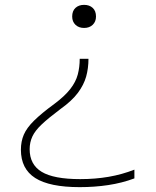

<svg xmlns="http://www.w3.org/2000/svg" viewBox="-20 -550 640 790"><path d="M344 -308Q344 -269 334.5 -235Q325 -201 300.5 -168Q276 -135 227 -100Q179 -64 151.5 -38Q124 -12 113 12Q102 36 102 64Q102 127 151.5 157Q201 187 310 187Q372 187 427 177.5Q482 168 533 148V184Q482 203 425.5 211.5Q369 220 308 220Q184 220 125 182.5Q66 145 66 66Q66 32 78 4Q90 -24 120.5 -54Q151 -84 203 -122Q246 -154 269 -183.5Q292 -213 300 -243.5Q308 -274 308 -308ZM326 -530Q348 -530 361.5 -517.5Q375 -505 375 -482Q375 -461 361.5 -448Q348 -435 326 -435Q304 -435 290.5 -448Q277 -461 277 -482Q277 -505 290.5 -517.5Q304 -530 326 -530Z"/></svg>

Font: M PLUS Code Latin Expanded ExtraLight
Style: Regular
Weight: 250
Width: 7
Designer: Coji Morishita
Foundry: UNDERFOREST DESIGN
Version: Version 1.002; ttfautohint (v1.8.3)